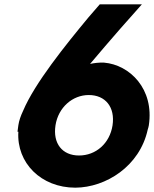

<svg xmlns="http://www.w3.org/2000/svg" viewBox="-20 -860 713 889"><path d="M61 -250H65C56 -106 170 9 329 9C470 8 627 -90 664 -260C666 -266 668 -273 669 -279C695 -449 580 -560 462 -570C437 -571 415 -568 397 -564C443 -619 491 -674 536 -726L637 -840H442C426 -821 408 -801 390 -780C283 -651 141 -475 87 -347C76 -324 68 -301 65 -280ZM237 -280C250 -363 316 -420 391 -420C468 -420 514 -364 501 -279C488 -196 424 -140 346 -140C268 -140 224 -196 237 -280Z"/></svg>

Font: Rabbid Highway Sign IV
Style: BdObl
Weight: 400
Foundry: Cannot Into Space Fonts
Version: Version 0.277